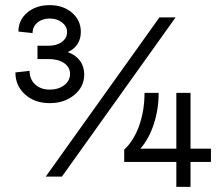

<svg xmlns="http://www.w3.org/2000/svg" viewBox="-20 -728 862 748"><path d="M173.8 -326.2Q115.2 -326.2 77.6 -360.1Q40 -394 40 -445.8L95.2 -452.1Q95.2 -419.4 116.9 -399.2Q138.7 -378.9 173.8 -378.9Q207.5 -378.9 230.2 -396.2Q252.9 -413.6 252.9 -439.9Q252.9 -466.3 229.7 -482.2Q206.5 -498 168.9 -498H126V-549.8H168.9Q201.2 -549.8 221.2 -564.7Q241.2 -579.6 241.2 -603Q241.2 -625.5 221.7 -640.6Q202.1 -655.8 173.8 -655.8Q144.5 -655.8 125.7 -639.9Q106.9 -624 106.9 -599.1L51.8 -605Q51.8 -649.9 86.2 -679Q120.6 -708 173.8 -708Q226.1 -708 260.5 -678.5Q294.9 -648.9 294.9 -604Q294.9 -548.8 244.1 -524.9Q274.4 -514.2 291.3 -491.5Q308.1 -468.8 308.1 -438Q308.1 -390.1 269.5 -358.2Q231 -326.2 173.8 -326.2ZM158.2 -40 601.1 -660.2H664.1L221.2 -40ZM463.9 -145Q501.5 -180.2 522.2 -238.5Q543 -296.9 543 -366.2H598.1Q598.1 -302.2 579.1 -244.4Q560.1 -186.5 526.9 -148.9H667V-366.2H722.2V-148.9H801.8V-97.2H722.2V0H667V-97.2H463.9Z"/></svg>

Font: Uncut Sans
Style: Regular
Weight: 400
Designer: Kasper Nordkvist
Foundry: UNCUT.wtf
Version: Version 1.304;Glyphs 3.2 (3246)